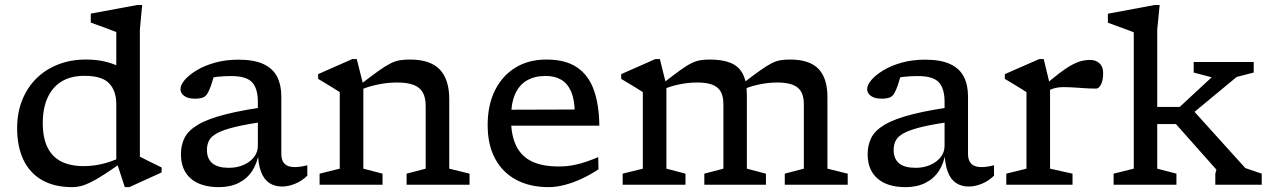

<svg xmlns="http://www.w3.org/2000/svg" viewBox="-20 -760 5222 790"><path d="M458.5 -331Q458.5 -386 429.2 -417Q400 -448 327 -448Q271.5 -448 233.5 -424.8Q195.5 -401.5 175.8 -358Q156 -314.5 156 -253.5Q156 -193.5 175.2 -154Q194.5 -114.5 232 -95.5Q269.5 -76.5 324.5 -76.5Q370 -76.5 413.5 -88.8Q457 -101 501.5 -124.5V-106Q447 -67 410.8 -43.5Q374.5 -20 350.8 -8.8Q327 2.5 310.2 6.2Q293.5 10 278 10Q203 10 152.2 -19.5Q101.5 -49 76 -103.2Q50.5 -157.5 50.5 -232.5Q50.5 -297 71.8 -349.2Q93 -401.5 131 -438.5Q169 -475.5 220.5 -495.2Q272 -515 332 -515Q367.5 -515 397 -509.8Q426.5 -504.5 455 -493Q483.5 -481.5 515.5 -462L458.5 -438V-628Q452.5 -630.5 432.8 -638Q413 -645.5 390.5 -653.8Q368 -662 353.5 -667V-704L545 -739.5H565L555.5 -638V-115.5Q560 -113 571.5 -107.2Q583 -101.5 597 -94.5Q611 -87.5 624 -81.2Q637 -75 645 -71V-50.5L512 10H493.5L458.5 -97Z M1105 -325 1084 -261.5Q1001 -250.5 950.8 -238.5Q900.5 -226.5 874.8 -212.8Q849 -199 840.2 -182Q831.5 -165 831.5 -143Q831.5 -106.5 854 -88Q876.5 -69.5 922 -69.5Q955.5 -69.5 982.5 -81.5Q1009.5 -93.5 1025.2 -113.8Q1041 -134 1041 -160V-340.5Q1041 -396 1017.2 -421.5Q993.5 -447 931.5 -447Q901 -447 875.8 -444.2Q850.5 -441.5 828.5 -436L865.5 -471.5Q861 -451 856.8 -435.5Q852.5 -420 848 -407.5Q843.5 -395 837.5 -382.5Q829 -364 815.5 -359Q802 -354 782.5 -354Q753 -354 737.8 -365.5Q722.5 -377 722.5 -393Q722.5 -410.5 740 -431Q757.5 -451.5 789.2 -470.8Q821 -490 864.8 -502.2Q908.5 -514.5 960.5 -514.5Q1026 -514.5 1064.8 -496Q1103.5 -477.5 1120.5 -443.8Q1137.5 -410 1137.5 -363.5V-127.5Q1137.5 -108 1144 -95.8Q1150.5 -83.5 1162.8 -78Q1175 -72.5 1193 -72.5Q1204.5 -72.5 1217.5 -74.5Q1230.5 -76.5 1244.5 -80V-37Q1221 -14.5 1193.2 -3.5Q1165.5 7.5 1140.5 7.5Q1110 7.5 1088 -7.2Q1066 -22 1054.2 -52.8Q1042.5 -83.5 1041 -131.5L1045 -132Q1038.5 -88.5 1017.5 -56.5Q996.5 -24.5 961.8 -7.2Q927 10 881 10Q806 10 765.2 -25.2Q724.5 -60.5 724.5 -125.5Q724.5 -163 739.5 -193Q754.5 -223 794.8 -247Q835 -271 910 -290Q985 -309 1105 -325Z M1475 -409V-66L1554 -45.5V0H1295V-45.5L1378 -66V-381Q1370 -386.5 1346.5 -400.8Q1323 -415 1289 -435.5V-455L1429.5 -517H1448ZM1653 -45.5 1731.5 -66V-323.5Q1731.5 -358 1719.8 -379.2Q1708 -400.5 1682.2 -410.5Q1656.5 -420.5 1613.5 -420.5Q1577.5 -420.5 1539.8 -413.2Q1502 -406 1472.5 -394L1463.5 -413Q1509 -448 1537.8 -468.5Q1566.5 -489 1586.5 -499Q1606.5 -509 1624.8 -512Q1643 -515 1667 -515Q1750.5 -515 1789.5 -474Q1828.5 -433 1828.5 -351.5V-66L1912 -45.5V0H1653Z M2228 -515Q2306.5 -515 2353.8 -483.2Q2401 -451.5 2423 -391Q2445 -330.5 2446 -243H2067.5L2065 -308.5L2374.5 -309.5L2345 -298Q2344 -352 2329.2 -384.8Q2314.5 -417.5 2288.2 -432.5Q2262 -447.5 2225 -447.5Q2180 -447.5 2148 -429Q2116 -410.5 2099.2 -372.2Q2082.5 -334 2082.5 -272.5Q2082.5 -203.5 2104 -159.8Q2125.5 -116 2169 -95.5Q2212.5 -75 2279 -75Q2310.5 -75 2339.2 -80.5Q2368 -86 2393.5 -95Q2419 -104 2441.5 -113.5L2442.5 -63.5Q2410 -41.5 2374 -24.8Q2338 -8 2303 1Q2268 10 2237.5 10Q2161 10 2104.8 -19.8Q2048.5 -49.5 2017.5 -106.5Q1986.5 -163.5 1986.5 -245.5Q1986.5 -327.5 2016.5 -388Q2046.5 -448.5 2100.8 -481.8Q2155 -515 2228 -515Z M2722 -409V-66L2800.5 -45.5V0H2542V-45.5L2625 -66V-381Q2617 -386.5 2593.5 -400.8Q2570 -415 2536 -435.5V-455L2676.5 -517H2695ZM3053 -369.5V-66L3131.5 -45.5V0H2878V-45.5L2956.5 -66V-331.5Q2956.5 -363.5 2945.5 -383Q2934.5 -402.5 2911 -411.5Q2887.5 -420.5 2848.5 -420.5Q2815.5 -420.5 2781 -414Q2746.5 -407.5 2719 -396.5L2710.5 -419.5Q2753 -452.5 2779.8 -471.8Q2806.5 -491 2825.5 -500.2Q2844.5 -509.5 2861.5 -512.2Q2878.5 -515 2901 -515Q2953.5 -515 2987.2 -500.8Q3021 -486.5 3037 -454.5Q3053 -422.5 3053 -369.5ZM3384.5 -361.5V-66L3468 -45.5V0H3209V-45.5L3287.5 -66V-331Q3287.5 -363 3276.5 -382.5Q3265.5 -402 3241.5 -411.2Q3217.5 -420.5 3178.5 -420.5Q3145 -420.5 3110 -413.8Q3075 -407 3047.5 -396L3039 -419Q3082 -452 3109.2 -471.2Q3136.5 -490.5 3155.5 -500Q3174.5 -509.5 3191.5 -512.2Q3208.5 -515 3231 -515Q3311 -515 3347.8 -476.5Q3384.5 -438 3384.5 -361.5Z M3930.5 -325 3909.5 -261.5Q3826.5 -250.5 3776.2 -238.5Q3726 -226.5 3700.2 -212.8Q3674.5 -199 3665.8 -182Q3657 -165 3657 -143Q3657 -106.5 3679.5 -88Q3702 -69.5 3747.5 -69.5Q3781 -69.5 3808 -81.5Q3835 -93.5 3850.8 -113.8Q3866.5 -134 3866.5 -160V-340.5Q3866.5 -396 3842.8 -421.5Q3819 -447 3757 -447Q3726.5 -447 3701.2 -444.2Q3676 -441.5 3654 -436L3691 -471.5Q3686.5 -451 3682.2 -435.5Q3678 -420 3673.5 -407.5Q3669 -395 3663 -382.5Q3654.5 -364 3641 -359Q3627.5 -354 3608 -354Q3578.5 -354 3563.2 -365.5Q3548 -377 3548 -393Q3548 -410.5 3565.5 -431Q3583 -451.5 3614.8 -470.8Q3646.5 -490 3690.2 -502.2Q3734 -514.5 3786 -514.5Q3851.5 -514.5 3890.2 -496Q3929 -477.5 3946 -443.8Q3963 -410 3963 -363.5V-127.5Q3963 -108 3969.5 -95.8Q3976 -83.5 3988.2 -78Q4000.5 -72.5 4018.5 -72.5Q4030 -72.5 4043 -74.5Q4056 -76.5 4070 -80V-37Q4046.5 -14.5 4018.8 -3.5Q3991 7.5 3966 7.5Q3935.5 7.5 3913.5 -7.2Q3891.5 -22 3879.8 -52.8Q3868 -83.5 3866.5 -131.5L3870.5 -132Q3864 -88.5 3843 -56.5Q3822 -24.5 3787.2 -7.2Q3752.5 10 3706.5 10Q3631.5 10 3590.8 -25.2Q3550 -60.5 3550 -125.5Q3550 -163 3565 -193Q3580 -223 3620.2 -247Q3660.5 -271 3735.5 -290Q3810.5 -309 3930.5 -325Z M4465 -513.5Q4489 -513.5 4504 -499.5Q4519 -485.5 4519 -459.5Q4519 -429 4510 -412.2Q4501 -395.5 4490.5 -395.5Q4467.5 -395.5 4444.8 -397Q4422 -398.5 4399.8 -400Q4377.5 -401.5 4355.5 -401.5Q4343.5 -401.5 4331.8 -399.8Q4320 -398 4307.5 -393.5Q4295 -389 4280.5 -380L4265 -397.5Q4306.5 -434 4336.5 -457Q4366.5 -480 4389 -492.2Q4411.5 -504.5 4429.5 -509Q4447.5 -513.5 4465 -513.5ZM4300.5 -409V-66L4393 -45.5V0H4120.5V-45.5L4203.5 -66V-381Q4197 -385.5 4183 -394Q4169 -402.5 4151 -413.5Q4133 -424.5 4114.5 -435.5V-455L4256 -517H4274.5Z M4868 -277.5 4879 -317.5 5104 -68.5 5171.5 -45.5V0H4980.5V-45.5L4985 -62L4818.5 -249.5H4721.5V-320H4834L4965.5 -442L4891.5 -461.5V-505H5138.5V-461.5L5068.5 -443.5ZM4741.5 -66 4820.5 -45.5V0H4562V-45.5L4645 -66V-627Q4638.5 -630 4620.5 -636.5Q4602.5 -643 4580.2 -651.2Q4558 -659.5 4538.5 -666.5V-703.5L4731 -739.5H4751.5L4741.5 -638Z"/></svg>

Font: Newsreader 7pt
Style: Regular
Weight: 400
Designer: Hugues Gentile
Foundry: Production Type
Version: Version 1.003